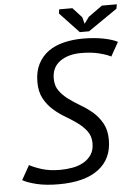

<svg xmlns="http://www.w3.org/2000/svg" viewBox="-59 -915 690 972"><g transform="rotate(-5 286.0 -429.0)"><path d="M388 -180Q388 -216 369.5 -241Q351 -266 323 -286.5Q295 -307 262.5 -326Q230 -345 202 -370Q174 -395 155.5 -429Q137 -463 137 -513Q137 -566 156.5 -604Q176 -642 209.5 -666Q243 -690 288.5 -701Q334 -712 385 -712Q443 -712 489 -703Q535 -694 561 -680L521 -609Q501 -620 461.5 -630Q422 -640 370 -640Q304 -640 262.5 -610Q221 -580 221 -523Q221 -486 239.5 -460.5Q258 -435 286 -414.5Q314 -394 346.5 -375Q379 -356 407 -331.5Q435 -307 453.5 -273Q472 -239 472 -190Q472 -93 402 -40.5Q332 12 201 12Q134 12 87.5 0.5Q41 -11 17 -25L58 -98Q81 -85 120.5 -72.5Q160 -60 214 -60Q245 -60 276 -65.5Q307 -71 332 -85Q357 -99 372.5 -122Q388 -145 388 -180ZM420 -746H373L276 -849L279 -870H346L392 -820L401 -786L425 -819L496 -870H572L568 -848Z"/></g></svg>

Font: PT Sans
Style: Italic
Weight: 400
Italic angle: -12°
Designer: A.Korolkova, O.Umpeleva, V.Yefimov
Foundry: ParaType Ltd
Version: Version 2.003W OFL